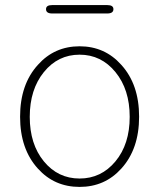

<svg xmlns="http://www.w3.org/2000/svg" viewBox="-20 -722 626 755"><path d="M129 -59Q59 -136 59 -263Q59 -390 129 -467Q194 -540 293 -540Q392 -540 457 -467Q527 -390 527 -263Q527 -136 457 -59Q392 13 293 13Q194 13 129 -59ZM152.5 -87.5Q208 -20 293 -20Q378 -20 434 -87.5Q490 -155 490 -262.5Q490 -370 434 -438.5Q378 -507 293 -507Q208 -507 152.5 -438.5Q97 -370 97 -262.5Q97 -155 152.5 -87.5ZM185 -669Q161 -669 161 -686Q161 -702 185 -702H402Q426 -702 426 -686Q426 -669 402 -669Z"/></svg>

Font: Resource Han Rounded KR ExtraLight
Style: Regular
Weight: 250
Designer: Cyano Hao (round all glyphs); Ryoko NISHIZUKA 西塚涼子 (kana, bopomofo & ideographs); Paul D. Hunt (Latin, Greek & Cyrillic)
Foundry: Cyano Hao
Version: 0.990